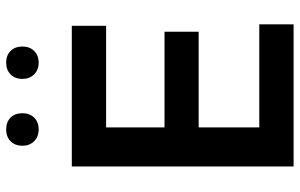

<svg xmlns="http://www.w3.org/2000/svg" viewBox="-198 -792 989 634"><g transform="rotate(-90 297.0 -474.5)"><path d="M64.9 0V-732.4H529.3V-619.1H193.8V-426.3H509.8V-313.5H193.8V-113.3H534.2V0ZM407.7 -841.8Q383.8 -841.8 368.9 -856.7Q354 -871.6 354 -895.5Q354 -919.9 368.9 -934.6Q383.8 -949.2 407.7 -949.2Q431.6 -949.2 446.3 -934.6Q460.9 -919.9 460.9 -895.5Q460.9 -871.6 446.3 -856.7Q431.6 -841.8 407.7 -841.8ZM187 -841.8Q163.1 -841.8 148.2 -856.7Q133.3 -871.6 133.3 -895.5Q133.3 -919.9 148.2 -934.6Q163.1 -949.2 187 -949.2Q211.4 -949.2 226.1 -934.6Q240.7 -919.9 240.7 -895.5Q240.7 -871.6 226.1 -856.7Q211.4 -841.8 187 -841.8Z"/></g></svg>

Font: Kumbh Sans SemiBold
Style: Regular
Weight: 600
Version: Version 1.005